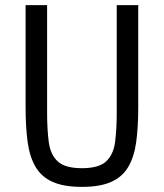

<svg xmlns="http://www.w3.org/2000/svg" viewBox="-20 -718 640 750"><path d="M164 -698V-279Q164 -212 170.5 -163Q177 -114 205.5 -87.5Q234 -61 300 -61Q366 -61 394.5 -87.5Q423 -114 429.5 -163Q436 -212 436 -279V-698H520V-299Q520 -221 512 -163Q504 -105 481 -66Q458 -27 414.5 -7.5Q371 12 300 12Q229 12 185.5 -7.5Q142 -27 119 -66Q96 -105 88 -163Q80 -221 80 -299V-698Z"/></svg>

Font: Lilex Nerd Font
Style: Regular
Weight: 400
Designer: Mike Abbink, Paul van der Laan, Pieter van Rosmalen, Mikhael Khrustik
Foundry: Mikhael Khrustik
Version: Version 2.400; ttfautohint (v1.8.4.7-5d5b);Nerd Fonts 3.3.0